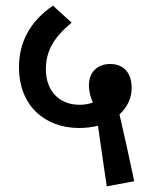

<svg xmlns="http://www.w3.org/2000/svg" viewBox="-20 -650 533 678"><path d="M357 8 454 -10C436 -95 418 -178 402 -246C430 -272 445 -304 445 -339C445 -389 420 -424 369 -424C323 -424 294 -394 294 -349C294 -328 299 -308 308 -288C295 -283 279 -280 261 -280C189 -280 142 -329 142 -405C142 -471 171 -519 233 -570L167 -630C85 -574 47 -500 47 -412C47 -279 136 -198 260 -198C283 -198 306 -201 326 -206C335 -143 345 -71 357 8Z"/></svg>

Font: Noto Sans Devanagari SemiCondensed Medium
Style: Regular
Weight: 500
Width: 4
Designer: Jelle Bosma - Monotype Design Team
Foundry: Monotype Imaging Inc.
Version: Version 2.004